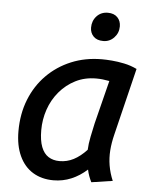

<svg xmlns="http://www.w3.org/2000/svg" viewBox="-53 -783 666 840"><g transform="rotate(5 279.5 -362.5)"><path d="M213 13Q161 13 122.5 -10.5Q84 -34 63 -79.5Q42 -125 42 -188Q42 -264 67 -327Q92 -390 137.5 -436Q183 -482 244.5 -507.5Q306 -533 379 -533Q397 -533 422.5 -531Q448 -529 477 -523Q506 -517 533 -504L461 -209Q452 -173 449.5 -139.5Q447 -106 452.5 -73Q458 -40 472 -7L379 7Q373 -5 368 -18.5Q363 -32 360 -47Q328 -18 291 -2.5Q254 13 213 13ZM232 -73Q265 -73 294 -88Q323 -103 351 -133Q352 -159 358.5 -191Q365 -223 371 -250L419 -441Q403 -444 389.5 -445.5Q376 -447 361 -447Q311 -447 270.5 -426.5Q230 -406 200.5 -371Q171 -336 156 -292Q141 -248 141 -201Q141 -156 152 -127.5Q163 -99 183.5 -86Q204 -73 232 -73ZM377 -613Q349 -613 334 -628.5Q319 -644 319 -667Q319 -697 338 -717.5Q357 -738 387 -738Q414 -738 429 -722.5Q444 -707 444 -683Q444 -654 424.5 -633.5Q405 -613 377 -613Z"/></g></svg>

Font: Ubuntu Sans Medium
Style: Italic
Weight: 500
Italic angle: -13.5°
Designer: Dalton Maag Ltd
Foundry: Dalton Maag Ltd
Version: Version 1.006